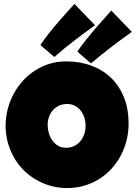

<svg xmlns="http://www.w3.org/2000/svg" viewBox="-20 -996 685 968"><path d="M628.4 -374Q628.4 -329.6 618.2 -288.3Q607.9 -247.1 588.6 -210.9Q569.3 -174.8 541.7 -144.8Q514.2 -114.7 479.7 -93.3Q445.3 -71.8 404.8 -59.8Q364.3 -47.9 318.8 -47.9Q274.9 -47.9 235.1 -59.1Q195.3 -70.3 160.6 -90.6Q126 -110.8 97.9 -139.4Q69.8 -168 50 -202.9Q30.3 -237.8 19.3 -277.8Q8.3 -317.9 8.3 -361.3Q8.3 -403.8 18.6 -444.6Q28.8 -485.4 48.1 -521.5Q67.4 -557.6 94.7 -587.9Q122.1 -618.2 156 -640.1Q189.9 -662.1 229.5 -674.3Q269 -686.5 313 -686.5Q383.8 -686.5 442.1 -664.6Q500.5 -642.6 541.7 -601.8Q583 -561 605.7 -503.2Q628.4 -445.3 628.4 -374ZM411.6 -361.3Q411.6 -382.3 405.5 -402.1Q399.4 -421.9 387.7 -437.3Q376 -452.6 358.6 -462.2Q341.3 -471.7 318.8 -471.7Q295.9 -471.7 277.8 -463.4Q259.8 -455.1 246.8 -440.7Q233.9 -426.3 227.1 -407Q220.2 -387.7 220.2 -366.2Q220.2 -345.7 226.1 -325.2Q231.9 -304.7 243.7 -288.1Q255.4 -271.5 272.7 -261.2Q290 -251 313 -251Q335.9 -251 354.2 -260Q372.6 -269 385.3 -284.4Q397.9 -299.8 404.8 -319.8Q411.6 -339.8 411.6 -361.3ZM459 -868.7Q405.8 -830.6 354.5 -791.3Q303.2 -752 253.9 -708.5L183.6 -769Q191.9 -782.2 203.9 -798.1Q215.8 -814 229.2 -831.1Q242.7 -848.1 257.3 -865.5Q272 -882.8 286.1 -898.9Q318.8 -936.5 355.5 -976.1ZM644.5 -835.4Q591.3 -797.4 540.3 -758.3Q489.3 -719.2 438.5 -676.3L370.1 -735.8Q378.4 -749 390.1 -764.6Q401.9 -780.3 415.5 -797.4Q429.2 -814.5 443.6 -831.8Q458 -849.1 472.2 -865.2Q504.9 -902.8 541 -942.9Z"/></svg>

Font: Luckiest Guy
Style: Regular
Weight: 400
Designer: Astigmatic (AOETI)
Foundry: Astigmatic (AOETI)
Version: Version 1.000